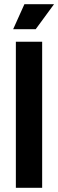

<svg xmlns="http://www.w3.org/2000/svg" viewBox="-20 -900 279 920"><path d="M182 0H56V-700H182ZM239 -880 151 -760H43L97 -880Z"/></svg>

Font: Space Grotesk Variable
Style: Regular
Weight: 400
Designer: Florian Karsten (Space Grotesk), Colophon Foundry (Space Mono)
Foundry: Florian Karsten
Version: Version 1.106